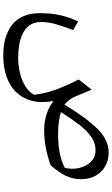

<svg xmlns="http://www.w3.org/2000/svg" viewBox="239 -686 721 1240"><g transform="rotate(90 600.0 -65.5)"><path d="M820.3 10.3Q762.7 10.3 713.9 -6.3Q665 -22.9 631.8 -50.3Q650.4 51.8 618.9 124.5Q587.4 197.3 514.4 235.8Q441.4 274.4 335.9 274.4Q209.5 274.4 137 214.8Q64.5 155.3 64.5 38.1Q64.5 -36.6 78.1 -95.5Q91.8 -154.3 117.7 -209L173.8 -177.2Q155.8 -130.4 138.7 -75.7Q121.6 -21 121.6 30.3Q121.6 75.2 142.6 104Q163.6 132.8 197.8 149.2Q231.9 165.5 272.5 171.9Q313 178.2 352.1 178.2Q403.8 178.2 452.1 166.3Q500.5 154.3 537.6 131.1Q574.7 107.9 591.8 74.2Q583 2.9 558.8 -64Q534.7 -130.9 492.7 -212.9L558.6 -296.4L600.1 -196.8Q611.3 -169.9 623.5 -154.1Q635.7 -138.2 654.8 -120.6Q740.7 -262.2 812 -334.2Q883.3 -406.2 964.8 -406.2Q1015.1 -406.2 1053.7 -383.8Q1092.3 -361.3 1114.5 -321.5Q1136.7 -281.7 1136.7 -229.5Q1136.7 -176.3 1116.2 -132.1Q1095.7 -87.9 1047.4 -31.7Q990.7 -11.7 935.3 -0.7Q879.9 10.3 820.3 10.3ZM1063.5 -122.6Q1075.2 -173.3 1063.7 -218.8Q1052.2 -264.2 1022.9 -293Q993.7 -321.8 951.2 -321.8Q905.3 -321.8 866 -295.7Q826.7 -269.5 787.8 -219.7Q749 -169.9 703.1 -98.1Q727.1 -90.3 762.5 -85Q797.9 -79.6 842.3 -79.6Q916.5 -79.6 968.3 -90.3Q1020 -101.1 1063.5 -122.6Z"/></g></svg>

Font: Pinar DS4-Regular
Style: Regular
Weight: 400
Designer: Amin Abedi
Version: Version 2.000